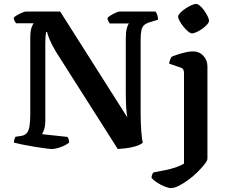

<svg xmlns="http://www.w3.org/2000/svg" viewBox="-20 -763 1166 983"><path d="M246 0Q237 0 211.5 -3.5Q186 -7 154.5 -12Q123 -17 94.5 -23Q66 -29 51 -33Q51 -42 54 -50.5Q57 -59 60 -63L88 -67Q107 -70 117 -81.5Q127 -93 131 -116.5Q135 -140 135 -178V-568Q135 -603 141.5 -621.5Q148 -640 153 -644H62Q58 -649 54.5 -656Q51 -663 50 -672Q56 -679 68.5 -686Q81 -693 94 -698.5Q107 -704 112 -704H288L632 -162Q628 -183 626 -213.5Q624 -244 624 -298V-564Q624 -599 629.5 -619Q635 -639 641 -643H541Q540 -647 535.5 -653.5Q531 -660 530 -671Q535 -677 548 -685Q561 -693 574 -698.5Q587 -704 592 -704H776Q781 -698 785 -687Q789 -676 789 -662L749 -650Q729 -644 718.5 -635Q708 -626 704 -608Q700 -590 700 -557V-185Q700 -130 703.5 -88Q707 -46 711 -32Q697 -21 673.5 -14Q650 -7 625.5 -4Q601 -1 583 0L269 -494Q246 -532 234.5 -559.5Q223 -587 221 -599H216Q215 -594 213.5 -579Q212 -564 212 -532V-143Q212 -121 206.5 -102.5Q201 -84 195 -76L326 -62Q328 -59 331 -51Q334 -43 334 -33Q323 -24 307 -16.5Q291 -9 274 -4.5Q257 0 246 0ZM856 200Q844 200 823.5 192Q803 184 784 171.5Q765 159 756 148Q756 137 759.5 129.5Q763 122 765 120Q797 114 826.5 108Q856 102 880.5 93.5Q905 85 922 75V-391Q922 -399 918.5 -406.5Q915 -414 905 -417L846 -437Q848 -451 852 -460Q856 -469 858 -472Q869 -477 888.5 -483.5Q908 -490 929.5 -495Q951 -500 967 -500Q1000 -500 1021 -477.5Q1042 -455 1042 -423V50Q1042 59 1028 77Q1014 95 992.5 116.5Q971 138 945.5 157Q920 176 896 188Q872 200 856 200ZM962 -592Q955 -592 943 -602Q931 -612 919.5 -626Q908 -640 900 -654.5Q892 -669 892 -678Q892 -686 902.5 -697Q913 -708 928.5 -718.5Q944 -729 959.5 -736Q975 -743 983 -743Q992 -743 1003.5 -733.5Q1015 -724 1025.5 -709Q1036 -694 1043 -680Q1050 -666 1050 -656Q1050 -648 1040 -637Q1030 -626 1016 -616Q1002 -606 987 -599Q972 -592 962 -592Z"/></svg>

Font: Texturina Medium 12pt SemiBold
Style: Regular
Weight: 600
Version: Version 1.002